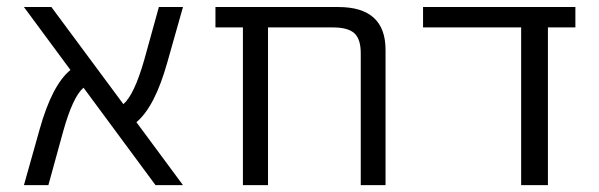

<svg xmlns="http://www.w3.org/2000/svg" viewBox="-20 -540 1747 560"><path d="M513.7 0H433.6L223.6 -284.2Q192.4 -257.8 164.1 -156.2L121.1 0H49.8L95.7 -163.1Q131.8 -292 185.5 -335.9L49.8 -519.5H129.9L339.8 -236.3Q371.1 -262.7 400.4 -364.3L443.4 -519.5H513.7L467.8 -357.4Q431.6 -228.5 377.9 -183.6Z M1032.2 -384.8Q1032.2 -425.8 1013.7 -442.9Q995.1 -460 951.2 -460H761.7V0H688.5V-460H608.4V-519.5H966.8Q1104.5 -519.5 1104.5 -394.5V0H1032.2Z M1578.1 0H1500V-460H1213.9V-519.5H1658.2V-460H1578.1Z"/></svg>

Font: Mgen+ 1c regular
Style: Regular
Weight: 400
Designer: [Source Han Sans]
Ryoko NISHIZUKA  (kana & ideographs); Paul D. Hunt (Latin, Greek & Cyrillic); Wenlong ZHANG  (bopomofo
Version: Version 1.059.20150602